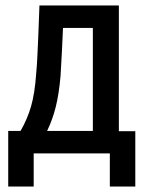

<svg xmlns="http://www.w3.org/2000/svg" viewBox="-20 -560 526 701"><path d="M10 121V-82H55Q80 -125 93.5 -172Q107 -219 112 -290Q115 -322 116.5 -355.5Q118 -389 120 -433Q122 -477 124 -540H414V-81H474V121H381V0H103V121ZM152 -82H319V-458H210Q208 -415 206 -371Q204 -327 201 -282Q195 -214 183 -167.5Q171 -121 152 -82Z"/></svg>

Font: Noto Sans ExtraCondensed Medium
Style: Regular
Weight: 500
Width: 2
Designer: Monotype Design Team
Foundry: Monotype Imaging Inc.
Version: Version 2.013; ttfautohint (v1.8.4.7-5d5b)